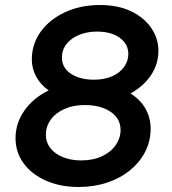

<svg xmlns="http://www.w3.org/2000/svg" viewBox="-20 -733 688 766"><path d="M293 13Q221 13 164 -12Q107 -37 74.5 -81Q42 -125 42 -182Q42 -241 77 -291.5Q112 -342 174 -372Q141 -396 124 -428Q107 -460 107 -496Q107 -557 142 -606Q177 -655 239 -684Q301 -713 379 -713Q450 -713 502 -688.5Q554 -664 583 -622Q612 -580 612 -530Q612 -478 583 -434Q554 -390 501 -360Q542 -334 561.5 -297.5Q581 -261 581 -220Q581 -170 559.5 -128Q538 -86 499 -54Q460 -22 407.5 -4.5Q355 13 293 13ZM304 -93Q351 -93 386.5 -109.5Q422 -126 441.5 -154Q461 -182 461 -214Q461 -246 442.5 -268Q424 -290 392 -302Q360 -314 318 -314Q272 -314 236.5 -298Q201 -282 182 -255Q163 -228 163 -195Q163 -165 181 -142Q199 -119 231 -106Q263 -93 304 -93ZM354 -415Q397 -415 428 -429Q459 -443 475.5 -466.5Q492 -490 492 -518Q492 -545 476 -565Q460 -585 432.5 -596Q405 -607 367 -607Q328 -607 296 -594Q264 -581 245.5 -557.5Q227 -534 227 -503Q227 -476 243 -456.5Q259 -437 288 -426Q317 -415 354 -415Z"/></svg>

Font: MuseoModerno Medium
Style: Italic
Weight: 500
Italic angle: -9°
Designer: Pablo Cosgaya, Héctor Gatti, Marcela Romero, and the Authors of The MuseoModerno Project.
Foundry: Omnibus-Type Team
Version: Version 1.003